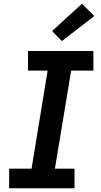

<svg xmlns="http://www.w3.org/2000/svg" viewBox="-20 -1008 540 1028"><path d="M29 0V-105H149L235 -630H130V-735H480V-630H361L274 -105H379V0ZM311 -788 259 -842 419 -988 485 -922Z"/></svg>

Font: Iosevka Slab Extrabold
Style: Italic
Weight: 800
Italic angle: -9°
Monospace: yes
Designer: Belleve Invis
Foundry: Belleve Invis
Version: Version 11.1.0; ttfautohint (v1.8.3)